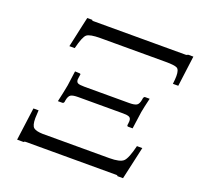

<svg xmlns="http://www.w3.org/2000/svg" viewBox="-116 -777 940 908"><g transform="rotate(20 354.0 -323.0)"><path d="M498 -340Q524 -340 535 -346.5Q546 -353 550 -377L551 -384Q554 -392 559 -392H582Q571 -347 566 -319L554 -233H532Q525 -233 526 -241L527 -248Q528 -252 528 -260Q528 -275 518.5 -279.5Q509 -284 488 -284H262Q235 -284 224.5 -277.5Q214 -271 210 -248L209 -241Q207 -233 200 -233H178Q190 -286 196 -319L206 -393L228 -392Q237 -392 234 -384L233 -377Q231 -367 231 -362Q231 -348 240 -344Q249 -340 272 -340ZM688 -496H661Q664 -520 664 -536Q664 -568 651 -575Q638 -582 594 -582H265Q212 -582 197 -569.5Q182 -557 167 -496H140L148 -532Q156 -567 164 -605.5Q172 -644 174 -650H199Q199 -646 205 -646H671Q678 -646 681 -650H708Q706 -640 688 -496ZM81 -161H107Q105 -129 105 -121Q105 -84 117.5 -74Q130 -64 162 -63H499Q552 -63 569 -79Q586 -95 602 -161H629L592 4H564Q563 0 558 0H101Q94 0 92 4H59Z"/></g></svg>

Font: Linux Libertine O
Style: Italic
Weight: 400
Italic angle: -12°
Designer: Philipp H. Poll
Foundry: Philipp H. Poll
Version: Version 5.1.6